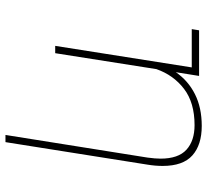

<svg xmlns="http://www.w3.org/2000/svg" viewBox="-48 -703 761 705"><g transform="rotate(-90 332.5 -350.5)"><path d="M578.1 -26.9 573.7 0H406.2L419.9 -85.4Q388.7 -40 339.1 -15.1Q289.6 9.8 222.7 9.8Q152.8 9.8 114.3 -24.7Q75.7 -59.1 75.7 -133.8Q75.7 -161.1 80.6 -190.4L163.1 -710.9H189.5L106.4 -189.5Q102.5 -161.1 102.5 -141.6Q102.5 -76.2 135.3 -46.4Q168 -16.6 225.6 -16.6Q308.1 -16.6 358.6 -55.2Q409.2 -93.8 431.2 -156.7L489.7 -528.3H516.6L437.5 -26.9Z"/></g></svg>

Font: Mardoto Thin
Style: Italic
Weight: 250
Italic angle: -12°
Designer: Christian Robertson, Vahan Hovhannisyan
Foundry: Google
Version: Version 1.000